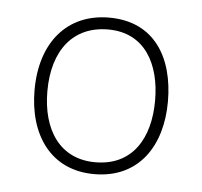

<svg xmlns="http://www.w3.org/2000/svg" viewBox="-35 -761 423 403"><g transform="rotate(5 176.0 -560.0)"><path d="M318 -560C318 -652 276 -725 180 -725C92 -725 37 -661 37 -560C37 -466 85 -395 177 -395C271 -395 318 -467 318 -560ZM64 -560C64 -647 107 -700 180 -700C258 -700 291 -636 291 -560C291 -480 255 -420 177 -420C102 -420 64 -479 64 -560Z"/></g></svg>

Font: Noto Sans Devanagari UI Thin
Style: Regular
Weight: 100
Designer: Jelle Bosma - Monotype Design Team
Foundry: Monotype Imaging Inc.
Version: Version 2.004